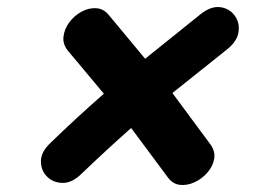

<svg xmlns="http://www.w3.org/2000/svg" viewBox="-20 -533 795 549"><path d="M459 -27Q473 -7 494 -4.5Q515 -2 536.5 -12Q558 -22 573.5 -40Q589 -58 592.5 -79.5Q596 -101 581 -121L473 -267L627 -390Q658 -414 662 -441Q666 -468 651 -488.5Q636 -509 609.5 -512.5Q583 -516 553 -492L395 -365L292 -489Q277 -508 255.5 -509.5Q234 -511 213 -499.5Q192 -488 178 -469Q164 -450 161.5 -428Q159 -406 175 -387L277 -265Q198 -196 125 -125Q97 -99 97 -72Q97 -45 115 -27.5Q133 -10 160 -10Q187 -10 214 -37Q285 -105 355 -167L459 -27Z"/></svg>

Font: Balsamiq Sans
Style: Bold Italic
Weight: 700
Italic angle: -12°
Designer: Michael Angeles
Foundry: Balsamiq SRL
Version: Version 1.020; ttfautohint (v1.8.4.7-5d5b);gftools[0.9.26]